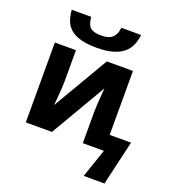

<svg xmlns="http://www.w3.org/2000/svg" viewBox="-169 -909 1111 1233"><g transform="rotate(20 386.0 -292.5)"><path d="M222.2 -545.9V-334Q222.2 -316.9 220.7 -289.1Q219.2 -261.2 216.8 -233.9Q214.4 -202.1 210.9 -167L433.1 -545.9H611.8V-108.9H757.8L687 195.8H544.9L611.8 0H467.8V-213.9Q467.8 -234.4 469.5 -262.2Q471.2 -290 473.1 -315.9Q475.1 -346.2 478 -377.9L256.8 0H78.1V-545.9ZM582 -780.8Q577.6 -741.7 563.7 -709.5Q549.8 -677.2 521.7 -654.3Q493.7 -631.3 449.5 -618.7Q405.3 -606 340.8 -606Q274.4 -606 231 -618.2Q187.5 -630.4 161.1 -653.1Q134.8 -675.8 122.8 -708Q110.8 -740.2 107.9 -780.8H241.2Q243.7 -752.9 250.2 -735.4Q256.8 -717.8 269 -707.8Q281.2 -697.8 299.8 -693.8Q318.4 -689.9 344.2 -689.9Q365.7 -689.9 383.3 -694.3Q400.9 -698.7 414.1 -709.5Q427.2 -720.2 435.8 -737.5Q444.3 -754.9 446.8 -780.8Z"/></g></svg>

Font: Droid Sans
Style: Bold
Weight: 700
Foundry: Ascender Corporation
Version: Version 1.00 build 112